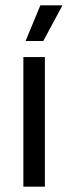

<svg xmlns="http://www.w3.org/2000/svg" viewBox="-20 -703 256 723"><path d="M149 0H68V-488H149ZM76.5 -549 132 -683H215V-682.5L143 -548.5H76.5Z"/></svg>

Font: Anek Malayalam
Style: Regular
Weight: 400
Version: Version 1.003